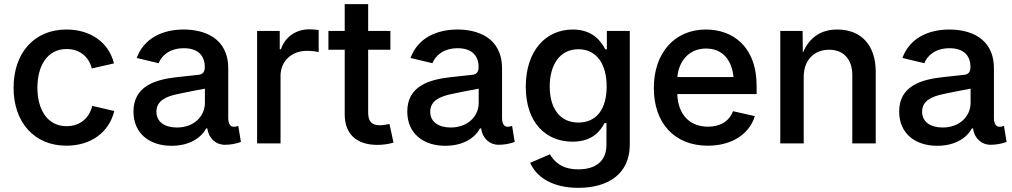

<svg xmlns="http://www.w3.org/2000/svg" viewBox="-20 -696 4914 932"><path d="M302.2 11.2C419.9 11.2 509.3 -52.2 534.7 -157.2L427.7 -182.1C413.6 -123 369.1 -83.5 303.2 -83.5C208 -83.5 161.6 -167 161.6 -270C161.6 -374.5 208 -458 303.2 -458C368.2 -458 411.1 -419.9 425.8 -363.8L533.2 -388.2C507.8 -491.2 418.9 -552.7 302.2 -552.7C147 -552.7 45.9 -439.9 45.9 -270C45.9 -101.6 147 11.2 302.2 11.2Z M812 11.7C903.8 11.7 958 -29.8 981 -72.8H986.3C992.7 -24.4 1027.8 6.8 1071.3 6.8C1098.1 6.8 1122.6 2.4 1149.4 -6.8L1136.7 -85C1127.4 -81.5 1122.6 -80.6 1114.7 -80.6C1096.2 -80.6 1087.9 -99.1 1087.9 -123V-363.3C1087.9 -517.1 964.4 -552.7 871.6 -552.7C770.5 -552.7 679.2 -511.7 643.6 -414.6L750 -389.2C764.6 -426.3 803.7 -461.9 872.6 -461.9C939 -461.9 974.1 -428.2 974.1 -370.1C974.1 -343.8 960.9 -335 944.8 -333C919.4 -330.1 887.7 -327.1 837.4 -321.3C733.4 -309.6 627.9 -277.8 627.9 -154.3C627.9 -46.4 708 11.7 812 11.7ZM838.9 -77.1C781.2 -77.1 739.3 -103 739.3 -153.8C739.3 -207.5 787.1 -228.5 846.2 -240.2C883.8 -248.5 934.6 -258.3 974.6 -265.6V-196.3C974.6 -133.3 923.3 -77.1 838.9 -77.1Z M1228 0H1341.8V-328.1C1341.8 -398.9 1395.5 -449.2 1469.2 -449.2C1492.2 -449.2 1518.1 -445.8 1526.9 -443.4V-550.3C1515.1 -552.2 1494.6 -553.7 1481 -553.7C1418 -553.7 1363.8 -517.6 1343.8 -457H1337.9V-545.9H1228Z M1653.3 -675.8V-545.9H1574.2V-454.6H1653.3V-140.1C1653.3 -45.9 1710.4 7.3 1811.5 7.3C1837.4 7.3 1865.7 3.9 1890.1 -3.9L1870.6 -94.2C1857.9 -91.3 1836.4 -87.9 1825.2 -87.9C1783.7 -87.9 1767.1 -106.9 1767.1 -149.9V-454.6H1875V-545.9H1767.1V-675.8Z M2141.1 11.7C2232.9 11.7 2287.1 -29.8 2310.1 -72.8H2315.4C2321.8 -24.4 2356.9 6.8 2400.4 6.8C2427.2 6.8 2451.7 2.4 2478.5 -6.8L2465.8 -85C2456.5 -81.5 2451.7 -80.6 2443.8 -80.6C2425.3 -80.6 2417 -99.1 2417 -123V-363.3C2417 -517.1 2293.5 -552.7 2200.7 -552.7C2099.6 -552.7 2008.3 -511.7 1972.7 -414.6L2079.1 -389.2C2093.8 -426.3 2132.8 -461.9 2201.7 -461.9C2268.1 -461.9 2303.2 -428.2 2303.2 -370.1C2303.2 -343.8 2290 -335 2273.9 -333C2248.5 -330.1 2216.8 -327.1 2166.5 -321.3C2062.5 -309.6 1957 -277.8 1957 -154.3C1957 -46.4 2037.1 11.7 2141.1 11.7ZM2168 -77.1C2110.4 -77.1 2068.4 -103 2068.4 -153.8C2068.4 -207.5 2116.2 -228.5 2175.3 -240.2C2212.9 -248.5 2263.7 -258.3 2303.7 -265.6V-196.3C2303.7 -133.3 2252.4 -77.1 2168 -77.1Z M2787.6 215.8C2929.7 215.8 3037.1 149.9 3037.1 5.9V-545.9H2925.8V-456.5H2918.5C2898.9 -492.2 2859.9 -552.7 2760.3 -552.7C2630.4 -552.7 2532.2 -450.7 2532.2 -274.9C2532.2 -99.1 2631.3 -8.3 2758.8 -8.3C2856.9 -8.3 2895 -61.5 2914.6 -98.6H2923.8V6.8C2923.8 88.9 2868.7 126 2787.6 126C2702.1 126 2668.5 84.5 2649.4 53.2L2553.7 94.2C2583 162.6 2659.7 215.8 2787.6 215.8ZM2787.6 -101.1C2696.8 -101.1 2648.4 -171.4 2648.4 -276.4C2648.4 -378.4 2695.3 -457 2787.6 -457C2877 -457 2924.8 -383.8 2924.8 -276.4C2924.8 -166.5 2875.5 -101.1 2787.6 -101.1Z M3415.5 11.2C3534.2 11.2 3618.2 -46.4 3644 -132.3L3538.1 -156.2C3519.5 -106.9 3475.6 -81.1 3417 -81.1C3330.6 -81.1 3271.5 -136.2 3267.6 -239.3H3652.8V-277.8C3652.8 -473.1 3534.2 -552.7 3406.7 -552.7C3252.9 -552.7 3153.8 -437 3153.8 -269C3153.8 -99.1 3253.4 11.2 3415.5 11.2ZM3268.1 -321.8C3274.4 -398.4 3324.2 -460.4 3407.2 -460.4C3487.3 -460.4 3532.7 -404.8 3540.5 -321.8Z M3881.3 -322.3C3881.3 -406.2 3933.6 -454.6 4004.9 -454.6C4074.7 -454.6 4117.2 -408.2 4117.2 -331.5V0H4231V-346.7C4231 -480.5 4156.7 -552.7 4044.9 -552.7C3967.3 -552.7 3910.2 -517.1 3877 -439.9L3876 -545.9H3767.6V0H3881.3Z M4528.8 11.7C4620.6 11.7 4674.8 -29.8 4697.8 -72.8H4703.1C4709.5 -24.4 4744.6 6.8 4788.1 6.8C4814.9 6.8 4839.4 2.4 4866.2 -6.8L4853.5 -85C4844.2 -81.5 4839.4 -80.6 4831.5 -80.6C4813 -80.6 4804.7 -99.1 4804.7 -123V-363.3C4804.7 -517.1 4681.2 -552.7 4588.4 -552.7C4487.3 -552.7 4396 -511.7 4360.4 -414.6L4466.8 -389.2C4481.4 -426.3 4520.5 -461.9 4589.4 -461.9C4655.8 -461.9 4690.9 -428.2 4690.9 -370.1C4690.9 -343.8 4677.7 -335 4661.6 -333C4636.2 -330.1 4604.5 -327.1 4554.2 -321.3C4450.2 -309.6 4344.7 -277.8 4344.7 -154.3C4344.7 -46.4 4424.8 11.7 4528.8 11.7ZM4555.7 -77.1C4498 -77.1 4456.1 -103 4456.1 -153.8C4456.1 -207.5 4503.9 -228.5 4563 -240.2C4600.6 -248.5 4651.4 -258.3 4691.4 -265.6V-196.3C4691.4 -133.3 4640.1 -77.1 4555.7 -77.1Z"/></svg>

Font: Raveo Medium
Style: Regular
Weight: 500
Designer: Jakub Foglar, Rasmus Andersson (Inter)
Foundry: Jakubfoglar.com
Version: Version 1.100;Glyphs 3.2.3 (3260)